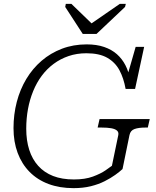

<svg xmlns="http://www.w3.org/2000/svg" viewBox="-20 -958 811 995"><path d="M409 -782H480L628 -922L632 -938H601L427 -818H474L350 -938H321L318 -922ZM116 -291Q116 -344 125 -393Q134 -442 152 -486Q170 -530 196.5 -565.5Q223 -601 258 -627Q293 -653 335.5 -667.5Q378 -682 428 -682Q495 -682 536 -658.5Q577 -635 599 -594Q621 -553 631 -497H680L727 -715H683L635 -548L654 -546Q647 -587 630 -620Q613 -653 586 -677Q559 -701 520 -714.5Q481 -728 429 -728Q360 -728 301 -705.5Q242 -683 195.5 -643Q149 -603 116.5 -549Q84 -495 67 -430Q50 -365 50 -294Q50 -223 71.5 -165.5Q93 -108 133.5 -67Q174 -26 231.5 -4.5Q289 17 361 17Q411 17 451 7Q491 -3 522.5 -19Q554 -35 577 -51.5Q600 -68 615 -82L651 -258Q656 -282 677.5 -289.5Q699 -297 734 -297H746L756 -341H496L486 -297H506Q536 -297 556 -293.5Q576 -290 586 -281.5Q596 -273 593 -258L560 -99Q551 -92 526.5 -75Q502 -58 461.5 -43Q421 -28 363 -28Q301 -28 255 -46Q209 -64 178 -98.5Q147 -133 131.5 -181.5Q116 -230 116 -291Z"/></svg>

Font: Roboto Serif 20pt ExtraLight
Style: Italic
Weight: 250
Italic angle: -10°
Version: Version 1.007